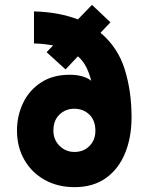

<svg xmlns="http://www.w3.org/2000/svg" viewBox="-20 -759 612 791"><path d="M287 12Q217.5 12 164 -18Q110.5 -48 80.2 -100.8Q50 -153.5 50 -221Q50 -282.5 75.2 -335Q100.5 -387.5 149 -419.2Q197.5 -451 267 -451Q297 -451 319.8 -444.2Q342.5 -437.5 356 -426Q348.5 -455.5 336 -481.2Q323.5 -507 301 -527L250 -473L172 -544L199 -572Q182 -575 162.2 -577.2Q142.5 -579.5 120 -580V-712Q174 -710.5 218.8 -702Q263.5 -693.5 301 -679L359 -739L435 -667L394 -624Q465.5 -564 493.8 -473.5Q522 -383 522 -277Q522 -192.5 495 -127.2Q468 -62 415.8 -25Q363.5 12 287 12ZM287 -133Q324.5 -133 348.8 -157.8Q373 -182.5 373 -220Q373 -263 348 -287Q323 -311 286 -311Q250 -311 225 -287Q200 -263 200 -221Q200 -183 225.5 -158Q251 -133 287 -133Z"/></svg>

Font: Overpass Black
Style: Regular
Weight: 900
Designer: Delve Withrington, Dave Bailey, Thomas Jockin
Foundry: Delve Fonts LLC
Version: Version 4.000; ttfautohint (v1.8.3)